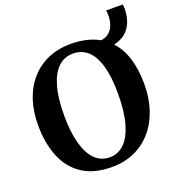

<svg xmlns="http://www.w3.org/2000/svg" viewBox="-153 -991 1048 1128"><g transform="rotate(-20 371.0 -427.0)"><path d="M359.5 11Q245.5 12 172.5 -36Q99.5 -84 64.8 -170Q30 -256 30 -368.5Q30 -456 54.2 -526.8Q78.5 -597.5 124 -648Q169.5 -698.5 232.2 -725.2Q295 -752 372 -752Q425.5 -752 469.8 -741.2Q514 -730.5 549.5 -710.5Q578.5 -714.5 596.5 -729Q614.5 -743.5 623.8 -762.5Q633 -781.5 636 -800.2Q639 -819 639 -831Q639 -847 638.2 -854Q637.5 -861 636 -865H740Q741 -859.5 741.8 -854.2Q742.5 -849 742.5 -843.5Q742.5 -791 726.8 -753Q711 -715 681.8 -692.2Q652.5 -669.5 612 -661Q657 -612.5 678.2 -541.8Q699.5 -471 699.5 -382.5Q699.5 -295 675.2 -223Q651 -151 606 -98.8Q561 -46.5 498.5 -18Q436 10.5 359.5 11ZM363.5 -47Q416 -47 454.5 -85Q493 -123 514 -197.5Q535 -272 535 -382Q535 -488 515.2 -557Q495.5 -626 457.5 -660Q419.5 -694 365.5 -694Q312.5 -694 274 -658.5Q235.5 -623 214.5 -550.8Q193.5 -478.5 193.5 -369Q193.5 -263.5 213.8 -191.8Q234 -120 271.8 -83.5Q309.5 -47 363.5 -47Z"/></g></svg>

Font: Merriweather 28pt
Style: Bold
Weight: 700
Version: Version 2.100